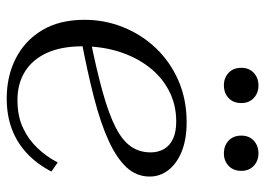

<svg xmlns="http://www.w3.org/2000/svg" viewBox="-129 -651 790 572"><g transform="rotate(90 266.0 -365.0)"><path d="M273 10Q207 10 154 -17Q101 -44 70 -95.5Q39 -147 39 -222Q39 -282 61 -337Q83 -392 123.5 -434.5Q164 -477 220 -501.5Q276 -526 344 -526Q395 -526 431 -511.5Q467 -497 486.5 -472Q506 -447 506 -416Q506 -377 479 -347.5Q452 -318 400 -294Q348 -270 270.5 -250Q193 -230 92 -211L97 -239Q190 -258 254.5 -276Q319 -294 358.5 -314Q398 -334 416 -359.5Q434 -385 434 -419Q434 -441 424 -458.5Q414 -476 393.5 -485.5Q373 -495 342 -495Q292 -495 250.5 -473.5Q209 -452 179.5 -413.5Q150 -375 134 -324.5Q118 -274 118 -215Q118 -153 137.5 -110Q157 -67 193 -44.5Q229 -22 278 -22Q326 -22 361 -38.5Q396 -55 421.5 -82Q447 -109 464 -142L491 -123Q468 -79 436 -49.5Q404 -20 363.5 -5Q323 10 273 10ZM234 -637Q257 -637 272 -651Q287 -665 287 -689Q287 -712 272 -726Q257 -740 235 -740Q212 -740 197 -726Q182 -712 182 -689Q182 -665 197 -651Q212 -637 234 -637ZM437 -637Q459 -637 474 -651Q489 -665 489 -689Q489 -712 474 -726Q459 -740 437 -740Q414 -740 399 -726Q384 -712 384 -689Q384 -665 399 -651Q414 -637 437 -637Z"/></g></svg>

Font: Roboto Serif 120pt Expanded Light
Style: Italic
Weight: 300
Width: 7
Italic angle: -10°
Designer: Greg Gazdowicz
Foundry: Commercial Type
Version: Version 1.008